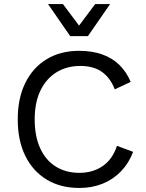

<svg xmlns="http://www.w3.org/2000/svg" viewBox="-20 -922 726 952"><path d="M640 -169Q619 -113 580 -72.5Q541 -32 488.5 -11Q436 10 374 10Q280 10 211.5 -31.5Q143 -73 105.5 -149Q68 -225 68 -330Q68 -435 105.5 -511Q143 -587 211.5 -628.5Q280 -670 372 -670Q436 -670 486 -652.5Q536 -635 571.5 -600.5Q607 -566 628 -516L549 -479Q527 -536 485.5 -565.5Q444 -595 378 -595Q311 -595 260 -563.5Q209 -532 180.5 -473Q152 -414 152 -330Q152 -247 179 -187.5Q206 -128 256 -96.5Q306 -65 374 -65Q440 -65 489 -98.5Q538 -132 560 -199ZM526 -902 416 -743H328L218 -902H292L372 -795L452 -902Z"/></svg>

Font: Work Sans
Style: Regular
Weight: 400
Designer: Wei Huang
Foundry: Wei Huang
Version: Version 2.006; ttfautohint (v1.8.1.43-b0c9)